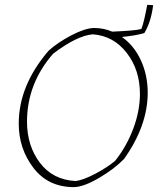

<svg xmlns="http://www.w3.org/2000/svg" viewBox="-20 -762 662 789"><path d="M284 7Q178 7 117.5 -72Q57 -151 57 -254Q57 -411 180 -554Q218 -588 273.5 -617Q329 -646 366 -647Q406 -647 441 -632Q539 -636 561 -643Q572 -671 585 -742L608 -741L609 -738Q600 -670 573 -626Q539 -616 481 -610Q531 -575 559 -514Q587 -453 587 -381Q587 -246 490 -109Q449 -67 386.5 -30.5Q324 6 284 7ZM291 -18Q322 -22 371.5 -48Q421 -74 453 -101Q500 -160 527.5 -233Q555 -306 555 -376Q555 -475 500.5 -545Q446 -615 361 -621Q295 -615 198 -541Q91 -418 91 -262Q91 -163 144 -93Q197 -23 291 -18Z"/></svg>

Font: Albura ExtraLight
Style: Italic
Weight: 156
Italic angle: -7°
Designer: Mercedes Jáuregui
Foundry: Omnibus-Type Team
Version: Version 1.000